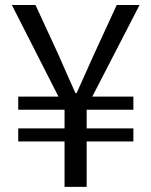

<svg xmlns="http://www.w3.org/2000/svg" viewBox="-20 -732 593 752"><path d="M51.4 -178V-229.2H232.8V-302.2H51.4V-353.6H209L26.4 -712.4H119L208.2 -519.2Q244 -436.8 275.4 -367.6H280.2Q333.8 -486.4 348.2 -519.2L437.2 -712.4H526.6L341.4 -353.6H502.4V-302.2H319.4V-229.2H502.4V-178H319.4V0H232.8V-178Z"/></svg>

Font: 寒蝉端黑体 Light
Style: Regular
Weight: 300
Designer: ChillDuanSans {Warren2060}; 
Source Han Sans {Ryoko NISHIZUKA 西塚涼子 (kana, bopomofo & ideographs); Paul D. Hunt (Latin, G
Foundry: ChillType&Adobe
Version: Version 1.300;Glyphs 3.3 (3306)